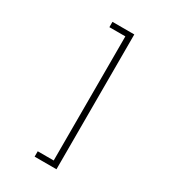

<svg xmlns="http://www.w3.org/2000/svg" viewBox="-228 -925 1057 1190"><g transform="rotate(30 300.0 -329.5)"><path d="M216.3 -812.5V-774.4H330.6V113.8H216.3V152.3H372.6V-812.5Z"/></g></svg>

Font: Roboto Mono ExtraLight
Style: Regular
Weight: 250
Monospace: yes
Designer: Google
Version: Version 3.000